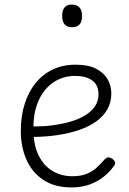

<svg xmlns="http://www.w3.org/2000/svg" viewBox="-20 -802 566 840"><path d="M293 18Q219 18 169.5 -15Q120 -48 95.5 -104Q71 -160 71 -229Q71 -294 88 -347.5Q105 -401 136.5 -439.5Q168 -478 212 -498.5Q256 -519 311 -519Q365 -519 399 -502Q433 -485 450 -456.5Q467 -428 467 -393Q467 -355 450 -324.5Q433 -294 402 -271.5Q371 -249 328 -234Q285 -219 232 -211Q179 -203 120 -203V-249Q165 -248 207.5 -253.5Q250 -259 287 -269.5Q324 -280 352 -297Q380 -314 395.5 -337Q411 -360 411 -390Q411 -430 383.5 -450Q356 -470 307 -470Q272 -470 239.5 -456Q207 -442 181.5 -413.5Q156 -385 141 -342Q126 -299 126 -240Q126 -168 149 -122Q172 -76 210.5 -53.5Q249 -31 296 -31Q335 -31 360.5 -42Q386 -53 404.5 -70Q423 -87 439 -106Q448 -114 455.5 -113.5Q463 -113 472 -107Q480 -101 483 -93Q486 -85 479 -77Q463 -53 436.5 -31Q410 -9 374 4.5Q338 18 293 18ZM295 -683Q273 -683 262.5 -695.5Q252 -708 252 -732Q252 -757 262.5 -769.5Q273 -782 295 -782Q316 -782 327.5 -769.5Q339 -757 339 -732Q339 -707 328 -695Q317 -683 295 -683Z"/></svg>

Font: Playwrite US Modern ExtraLight
Style: Regular
Weight: 250
Designer: Veronika Burian, José Scaglione
Foundry: TypeTogether
Version: Version 1.003